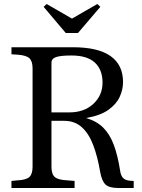

<svg xmlns="http://www.w3.org/2000/svg" viewBox="-20 -935 708 955"><path d="M37 0V-35L68 -38Q110 -40 126 -54.5Q142 -69 142 -105V-595Q142 -631 126 -645.5Q110 -660 68 -663L37 -665V-700H343Q468 -700 530 -656Q592 -612 592 -527Q592 -490 575.5 -453.5Q559 -417 519 -388.5Q479 -360 408 -348Q460 -333 493 -300.5Q526 -268 546 -214.5Q566 -161 578 -83Q581 -62 592 -50Q603 -38 627 -36L645 -35V0H567Q522 0 504 -18Q486 -36 478 -81Q465 -158 443 -215Q421 -272 386 -303Q351 -334 299 -334H236V-105Q236 -69 252.5 -54.5Q269 -40 315 -38L351 -35V0ZM236 -376H325Q399 -376 444.5 -418.5Q490 -461 490 -524Q490 -589 451.5 -624Q413 -659 336 -659Q281 -659 258.5 -651Q236 -643 236 -623ZM307 -771 197 -901 212 -915 337 -843H339L464 -915L479 -901L368 -771Z"/></svg>

Font: Hedvig Letters Serif 18pt
Style: Regular
Weight: 400
Designer: Alexander Örn & Tor Weibull
Foundry: Kanon Foundry
Version: Version 1.000